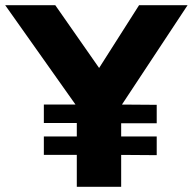

<svg xmlns="http://www.w3.org/2000/svg" viewBox="-27 -720 743 740"><path d="M142 -123V-194H269V-246H142V-317H264L-7 -700H186L355 -458L509 -700H696L443 -317L577 -316V-245H440V-194H577V-122L440 -123V0H269V-123Z"/></svg>

Font: Lexend
Style: Bold
Weight: 700
Designer: Bonnie Shaver-Troup, Thomas Jockin
Foundry: Lexend
Version: Version 1.007; ttfautohint (v1.8.3)